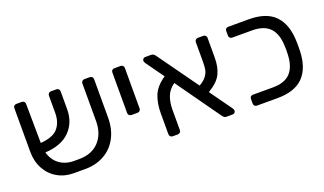

<svg xmlns="http://www.w3.org/2000/svg" viewBox="-62 -935 2205 1306"><g transform="rotate(-20 1041.0 -282.5)"><path d="M67.9 -233.9V-547.9Q67.9 -559.1 74.5 -564.9Q81.1 -570.8 90.8 -570.8H129.9Q139.6 -570.8 146.2 -564.5Q152.8 -558.1 152.8 -547.9L155.8 -264.2Q246.6 -271 282.2 -313Q317.9 -355 317.9 -422.9V-547.9Q317.9 -557.6 324.5 -564.2Q331.1 -570.8 340.8 -570.8H379.9Q389.6 -570.8 396.2 -564.5Q402.8 -558.1 402.8 -547.9V-418.9Q402.8 -322.8 341.8 -261Q280.8 -199.2 163.1 -192.9Q179.2 -134.8 222.7 -103.3Q266.1 -71.8 327.1 -71.8H358.9Q454.1 -70.8 507.1 -127Q560.1 -183.1 560.1 -275.9V-547.9Q560.1 -557.6 566.7 -564.2Q573.2 -570.8 583 -570.8H622.1Q631.8 -570.8 638.4 -564.5Q645 -558.1 645 -547.9V-270Q645 -186 610.6 -122.6Q576.2 -59.1 513.7 -25.6Q451.2 7.8 370.1 5.9H295.9Q231 5.9 179 -24.2Q127 -54.2 97.4 -108.6Q67.9 -163.1 67.9 -233.9Z M777.3 -254.9V-547.9Q777.3 -559.1 783.9 -564.9Q790.5 -570.8 800.8 -570.8H844.7Q854.5 -570.8 861.1 -564.5Q867.7 -558.1 867.7 -547.9V-254.9Q867.7 -245.1 861.1 -238.5Q854.5 -231.9 844.7 -231.9H800.8Q790.5 -231.9 783.9 -238.5Q777.3 -245.1 777.3 -254.9Z M991.7 -22.9V-173.8Q991.7 -248 1014.2 -303Q1036.6 -357.9 1102.5 -401.9L1009.3 -532.2Q1002.4 -543.5 1002.4 -550.8Q1002.4 -558.6 1008.5 -564.7Q1014.6 -570.8 1022.5 -570.8H1066.4Q1082.5 -570.8 1094.7 -554.2L1304.7 -261.2Q1340.8 -282.2 1357.2 -305.2Q1373.5 -328.1 1377.4 -350.6Q1381.3 -373 1381.3 -409.2V-547.9Q1381.3 -557.6 1387.9 -564.2Q1394.5 -570.8 1404.3 -570.8H1443.4Q1453.1 -570.8 1459.7 -564.5Q1466.3 -558.1 1466.3 -547.9V-404.8Q1466.3 -336.9 1442.9 -288.6Q1419.4 -240.2 1348.6 -198.2L1462.4 -39.1Q1469.7 -29.8 1469.7 -20Q1469.7 -12.2 1463.6 -6.1Q1457.5 0 1449.7 0H1404.3Q1391.1 0 1384.3 -7.6Q1377.4 -15.1 1376.5 -16.1L1148.4 -336.9Q1105.5 -306.2 1090.1 -263.7Q1074.7 -221.2 1074.7 -169.9V-22.9Q1074.7 -13.2 1068.1 -6.6Q1061.5 0 1051.3 0H1014.6Q1004.9 0 998.3 -6.6Q991.7 -13.2 991.7 -22.9Z M1601.6 -22.9V-56.2Q1601.6 -67.4 1607.9 -73.2Q1614.3 -79.1 1624.5 -79.1H1767.6Q1854.5 -79.1 1895.5 -123Q1936.5 -167 1940.4 -251Q1941.4 -265.1 1941.4 -286.1Q1941.4 -306.2 1940.4 -319.8Q1937.5 -404.8 1896 -448.5Q1854.5 -492.2 1767.6 -492.2H1624.5Q1614.7 -492.2 1608.2 -498.5Q1601.6 -504.9 1601.6 -515.1V-547.9Q1601.6 -559.1 1607.9 -564.9Q1614.3 -570.8 1624.5 -570.8H1772.5Q1899.4 -570.8 1960.9 -507.3Q2022.5 -443.8 2026.4 -324.2Q2027.3 -310.1 2027.3 -286.1Q2027.3 -262.2 2026.4 -247.1Q2022.5 -127 1960.9 -63.5Q1899.4 0 1772.5 0H1624.5Q1614.3 0 1607.9 -6.6Q1601.6 -13.2 1601.6 -22.9Z"/></g></svg>

Font: Rubik AZ
Style: Regular
Weight: 400
Designer: Hubert and Fischer
Foundry: Hubert & Fischer
Version: Version 2.000